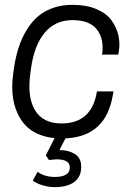

<svg xmlns="http://www.w3.org/2000/svg" viewBox="-20 -561 562 792"><path d="M107.9 -278.8 105 -256.8Q91.8 -160.6 124.5 -106.2Q157.2 -51.8 233.9 -51.8Q358.9 -51.8 379.9 -184.1H448.2L445.8 -170.9Q418 2.4 250 9.8L225.1 58.1H229Q265.6 59.1 290.3 75.2Q314.9 91.3 314.9 127Q314.9 169.4 285.6 190.2Q256.3 210.9 207 210.9Q179.7 210.9 154.8 203.1Q129.9 195.3 115.2 184.1L134.8 147.9Q165 168.9 206.1 168.9Q268.1 168.9 268.1 129.9Q268.1 96.2 212.9 96.2L182.1 99.1L168.9 80.1L205.1 8.8Q106.4 -1 63 -73.2Q19.5 -145.5 34.2 -254.9L37.1 -276.9Q45.4 -335.9 63.2 -382.8Q81.1 -429.7 109.9 -465.8Q138.7 -502 181.9 -521.5Q225.1 -541 279.8 -541Q336.9 -541 378.4 -523.2Q419.9 -505.4 440.4 -476.6Q460.9 -447.8 468.3 -415.3Q475.6 -382.8 470.2 -349.1L467.8 -335.9H400.9Q410.6 -398.9 380.4 -438.5Q350.1 -478 279.8 -478Q207.5 -478 164.3 -426Q121.1 -374 107.9 -278.8Z"/></svg>

Font: Cooper Hewitt
Style: Book Italic
Weight: 706
Designer: Village Type and Design LLC
Foundry: Cooper Hewitt Smithsonian Design Museum
Version: 1.000